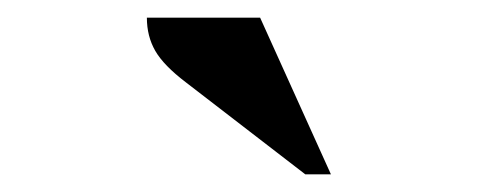

<svg xmlns="http://www.w3.org/2000/svg" viewBox="-20 -727 540 217"><path d="M325 -530 190 -634Q165 -653 155.5 -669.5Q146 -686 146 -707H274L354 -530Z"/></svg>

Font: Spectral SC ExtraBold
Style: Regular
Weight: 800
Designer: Jean-Baptiste Levee
Foundry: Production Type
Version: Version 2.001